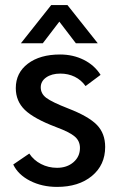

<svg xmlns="http://www.w3.org/2000/svg" viewBox="-20 -724 464 754"><path d="M32 -78 95 -121Q112 -95 141 -80Q170 -65 204 -65Q243 -65 268.5 -87Q294 -109 294 -143Q294 -170 274 -187.5Q254 -205 200 -225Q113 -258 77.5 -292.5Q42 -327 42 -378Q42 -438 89.5 -474Q137 -510 216 -510Q267 -510 309 -489Q351 -468 375 -430L316 -386Q299 -410 273.5 -422.5Q248 -435 217 -435Q183 -435 161.5 -420Q140 -405 140 -381Q140 -356 162 -339.5Q184 -323 248 -298Q328 -267 360.5 -233.5Q393 -200 393 -147Q393 -76 341 -33Q289 10 204 10Q145 10 98 -14Q51 -38 32 -78ZM181 -704H245L364 -554H278L213 -639L148 -554H62Z"/></svg>

Font: Sarabun Medium
Style: Regular
Weight: 500
Designer: Suppakit Chalermlarp | Katatrad Co.,Ltd.
Foundry: Cadson Demak Co.,Ltd.
Version: Version 1.000; ttfautohint (v1.6)